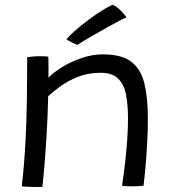

<svg xmlns="http://www.w3.org/2000/svg" viewBox="-20 -750 705 777"><path d="M151.5 6Q144 6.5 133.5 6.8Q123 7 112 6.5Q101.5 6.5 88.5 5.8Q75.5 5 68 4Q73 -38 77 -86Q81 -134 84 -194.5Q87 -255 88.5 -334.5Q90 -414 90 -518.5Q100 -520 113.2 -521.2Q126.5 -522.5 141.5 -522.5Q150 -522.5 159.2 -522.2Q168.5 -522 175 -520.5Q176 -515 176.2 -500Q176.5 -485 176.2 -467.5Q176 -450 176 -436Q196.5 -457 232 -478.8Q267.5 -500.5 310.5 -515.2Q353.5 -530 396 -530Q472.5 -530 511.5 -500Q550.5 -470 564.5 -411.5Q578.5 -353 578.5 -267.5Q578.5 -232.5 576.5 -189.5Q574.5 -146.5 570.8 -98.2Q567 -50 561 1.5Q555.5 2.5 543.5 3.2Q531.5 4 518 4Q505.5 4 493.8 3.5Q482 3 474 1.5Q481 -46 486.5 -93.5Q492 -141 495 -186.2Q498 -231.5 498 -270.5Q498 -326 489.8 -367.8Q481.5 -409.5 457.5 -432.5Q433.5 -455.5 387 -455.5Q336 -455.5 294.8 -438.8Q253.5 -422 223.2 -399.8Q193 -377.5 175 -361Q173 -275 168.5 -202.2Q164 -129.5 159.5 -76Q155 -22.5 151.5 6ZM437 -730.5Q449.5 -725 460.2 -715.2Q471 -705.5 479.5 -695.8Q488 -686 492 -679.5Q480.5 -675 459.5 -664Q438.5 -653 413 -638.8Q387.5 -624.5 362.8 -610.2Q338 -596 319.2 -584.8Q300.5 -573.5 293.5 -568.5Q290.5 -569.5 284.2 -572.2Q278 -575 271 -578.2Q264 -581.5 257.8 -585.2Q251.5 -589 249 -591Q260.5 -605.5 285.2 -627.2Q310 -649 339.8 -671Q369.5 -693 396 -709.5Q422.5 -726 437 -730.5Z"/></svg>

Font: Grandstander Thin Light
Style: Regular
Weight: 300
Version: Version 1.200